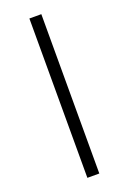

<svg xmlns="http://www.w3.org/2000/svg" viewBox="-154 -675 607 907"><g transform="rotate(-20 150.0 -221.5)"><path d="M180 179H120V-622H180Z"/></g></svg>

Font: Cambay Devanagari
Style: Italic
Weight: 400
Italic angle: -11°
Designer: Pooja Saxena
Foundry: Pooja Saxena
Version: Version 1.018;PS 001.018;hotconv 1.0.70;makeotf.lib2.5.58329